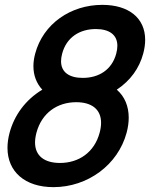

<svg xmlns="http://www.w3.org/2000/svg" viewBox="-20 -755 642 790"><path d="M460.5 -386C517 -423.5 553.2 -474.5 569.3 -534.5C574.7 -554.7 577.3 -573.6 577.3 -591.2C577.3 -680.8 509.7 -735 401 -735C271 -735 157.7 -657.5 124.8 -534.5C119.9 -516.4 117.5 -499 117.5 -482.6C117.5 -445 130 -412.1 154 -386C84.8 -344.5 38.7 -280.5 19.5 -209C13.6 -187 10.8 -166.1 10.8 -146.6C10.8 -48.6 82.5 15 200 15C340.5 15 465.5 -76.5 501 -209C506.7 -230.3 509.6 -251 509.6 -270.7C509.6 -317 493.6 -357.6 460.5 -386ZM374.3 -635.5C428.8 -635.5 462.9 -612.6 462.9 -566.6C462.9 -556.9 461.4 -546.2 458.3 -534.5C440.3 -467.5 386.5 -434.5 320.5 -434.5C265.8 -434.5 231.2 -457.2 231.2 -503.1C231.2 -512.6 232.7 -523 235.8 -534.5C253.8 -602 308.3 -635.5 374.3 -635.5ZM226.7 -84.5C163.2 -84.5 124.2 -113.4 124.2 -168.6C124.2 -180.8 126.1 -194.3 130 -209C151.9 -290.5 215.7 -334.5 293.7 -334.5C357.4 -334.5 395.9 -305.1 395.9 -249.8C395.9 -237.5 394 -223.9 390 -209C368.2 -127.5 303.7 -84.5 226.7 -84.5Z"/></svg>

Font: Manrope
Style: SemiBoldItalic
Weight: 600
Italic angle: -15°
Designer: Mikhail Sharanda
Foundry: Mikhail Sharanda
Version: Version 4.502;hotconv 1.0.109;makeotfexe 2.5.65596